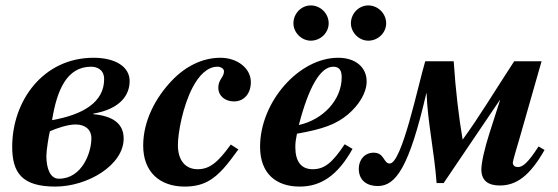

<svg xmlns="http://www.w3.org/2000/svg" viewBox="-20 -675 2058 708"><path d="M324 -256C424 -273 458 -325 458 -376C458 -430 404 -462 325 -462C139 -462 25 -303 25 -134C25 -39 60 13 184 13C303 13 436 -66 436 -164C436 -219 397 -247 324 -254ZM364 -383C364 -298 286 -252 172 -232C190 -344 227 -429 316 -429C337 -429 364 -419 364 -383ZM317 -165C317 -113 283 -16 197 -16C165 -16 151 -54 151 -100C151 -121 160 -176 164 -191C189 -202 229 -216 259 -216C292 -216 317 -199 317 -165Z M831 -142C783 -75 752 -51 709 -51C665 -51 636 -82 636 -140C636 -185 654 -283 690 -352C713 -396 744 -429 782 -429C794 -429 806 -422 806 -412C806 -390 785 -382 785 -352C785 -322 809 -301 843 -301C880 -301 905 -330 905 -372C905 -425 853 -462 793 -462C726 -462 663 -430 613 -377C554 -315 508 -230 508 -138C508 -40 570 13 661 13C694 13 721 7 744 -5C789 -28 821 -72 859 -124Z M1404 -589C1404 -625 1374 -655 1338 -655C1303 -655 1274 -625 1274 -589C1274 -555 1304 -525 1338 -525C1374 -525 1404 -554 1404 -589ZM1192 -589C1192 -625 1162 -655 1126 -655C1091 -655 1062 -625 1062 -589C1062 -555 1092 -525 1126 -525C1162 -525 1192 -554 1192 -589ZM1251 -143C1205 -74 1176 -51 1133 -51C1091 -51 1069 -79 1069 -133C1069 -149 1071 -162 1075 -182C1172 -199 1220 -217 1263 -253C1303 -287 1332 -332 1332 -375C1332 -426 1292 -462 1227 -462C1082 -462 939 -299 939 -134C939 -35 998 13 1085 13C1162 13 1224 -26 1280 -126ZM1240 -390C1240 -307 1172 -234 1082 -214C1118 -353 1161 -429 1209 -429C1233 -429 1240 -413 1240 -390Z M1966 -135C1926 -73 1907 -59 1890 -59C1879 -59 1871 -64 1871 -76C1871 -82 1890 -145 1895 -162L1977 -449H1876C1804 -339 1748 -245 1686 -160C1672 -242 1660 -342 1653 -449H1548C1521 -358 1462 -72 1417 -72C1394 -72 1398 -112 1358 -112C1324 -112 1303 -85 1303 -53C1303 -8 1335 11 1373 11C1440 11 1489 -59 1552 -331H1553C1557 -223 1581 -120 1590 0H1616L1823 -306H1824L1784 -181C1767 -128 1755 -75 1755 -50C1755 -9 1780 9 1823 9C1883 9 1933 -25 1988 -122Z"/></svg>

Font: STIXGeneral
Style: Bold Italic
Weight: 700
Italic angle: -16.33°
Designer: MicroPress Inc., with final additions and corrections provided by Coen Hoffman, Elsevier (retired)
Version: Version 1.1.0